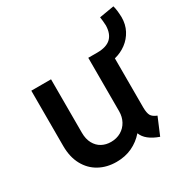

<svg xmlns="http://www.w3.org/2000/svg" viewBox="-157 -824 954 972"><g transform="rotate(-30 320.0 -338.0)"><path d="M57.6 -197.3V-520.5H172.9V-208Q172.9 -171.4 187 -145.5Q201.2 -119.6 224.9 -106.7Q248.5 -93.8 278.3 -93.8Q311 -93.8 336.7 -108.6Q362.3 -123.5 376.5 -149.7Q390.6 -175.8 390.6 -208V-520.5H445.3Q497.6 -521 523.2 -545.4Q548.8 -569.8 549.8 -618.2Q548.3 -647 544.9 -668L630.9 -682.6Q638.2 -659.2 639.6 -614.3Q639.6 -572.3 621.8 -538.6Q604 -504.9 573.7 -482.4Q543.5 -460 505.9 -450.7V-163.1Q506.3 -130.9 514.6 -116.2Q522.9 -101.6 547.9 -91.8L505.9 7.8Q469.7 -4.9 446.8 -23.2Q423.8 -41.5 415.5 -64.5H414.1Q384.8 -30.8 344 -11.5Q303.2 7.8 252 7.8Q195.8 7.8 151.9 -16.4Q107.9 -40.5 82.8 -86.7Q57.6 -132.8 57.6 -197.3Z"/></g></svg>

Font: Reddit Sans Vanilla SemiBold
Style: Regular
Weight: 600
Designer: Stephen Hutchings
Foundry: Reddit
Version: Version 1.013